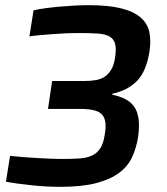

<svg xmlns="http://www.w3.org/2000/svg" viewBox="-20 -716 646 744"><path d="M213 8Q188 8 160 6.5Q132 5 103.5 2Q75 -1 49 -4.5Q23 -8 3 -12L19 -112Q45 -109 72.5 -107Q100 -105 126.5 -103.5Q153 -102 177 -101Q201 -100 219 -100Q259 -100 288 -102Q317 -104 337 -113.5Q357 -123 369 -142Q381 -161 386 -195Q391 -224 388 -243.5Q385 -263 373.5 -274Q362 -285 341 -289.5Q320 -294 288 -294H166L182 -402H304Q330 -402 350.5 -405.5Q371 -409 386 -419Q401 -429 411.5 -447Q422 -465 426 -494Q431 -527 426 -546Q421 -565 404.5 -574.5Q388 -584 358.5 -586Q329 -588 284 -588Q262 -588 237 -587Q212 -586 186.5 -584Q161 -582 137 -580Q113 -578 94 -575L110 -676Q132 -681 158.5 -684.5Q185 -688 213.5 -690.5Q242 -693 270.5 -694.5Q299 -696 323 -696Q399 -696 448 -684Q497 -672 524 -649Q551 -626 558.5 -592.5Q566 -559 559 -515Q547 -440 511.5 -403Q476 -366 416 -353L415 -349Q444 -343 465.5 -332Q487 -321 500 -302.5Q513 -284 517 -255Q521 -226 515 -184Q508 -142 492 -107Q476 -72 442 -46.5Q408 -21 353 -6.5Q298 8 213 8Z"/></svg>

Font: Azeri Sans SemiBold
Style: Italic
Weight: 600
Designer: Hector Gatti & Omnibus-Type (original fonts) / Cristiano Sobral (main changes and remastering)
Foundry: Omnibus-Type
Version: Version 0.07;August 21, 2020;FontCreator 13.0.0.2681 64-bit;